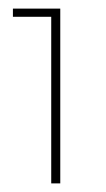

<svg xmlns="http://www.w3.org/2000/svg" viewBox="-20 -786 246 446"><path d="M10 -766H120V-360H99V-747H10Z"/></svg>

Font: Montserrat arm Thin
Style: Regular
Weight: 250
Designer: Julieta Ulanovsky
Foundry: Julieta Ulanovsky
Version: Version 6.000;PS 006.000;hotconv 1.0.88;makeotf.lib2.5.64775